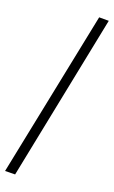

<svg xmlns="http://www.w3.org/2000/svg" viewBox="-169 -798 569 958"><g transform="rotate(20 115.0 -319.5)"><path d="M0 121 179 -760H230L53 120Z"/></g></svg>

Font: Noto Serif Thai ExtraCondensed Medium
Style: Regular
Weight: 500
Width: 2
Designer: Monotype Design Team
Foundry: Monotype Imaging Inc.
Version: Version 2.002; ttfautohint (v1.8.4.7-5d5b)